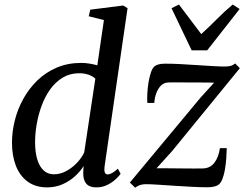

<svg xmlns="http://www.w3.org/2000/svg" viewBox="-20 -842 1110 873"><path d="M455.5 -85.5Q453 -67.5 456.5 -58.2Q460 -49 469 -49Q478.5 -49 489.8 -55.2Q501 -61.5 516 -75L528.5 -51.5Q522.5 -43 507.2 -28.2Q492 -13.5 469.2 -1.8Q446.5 10 417.5 10Q386.5 10 372 -7.2Q357.5 -24.5 358.5 -57.5L360 -87Q345.5 -63 320.8 -40.5Q296 -18 264 -4Q232 10 194.5 10Q141.5 10 105.8 -16.2Q70 -42.5 52.2 -88.2Q34.5 -134 34.5 -193Q34.5 -242.5 47.2 -294Q60 -345.5 85.8 -392.2Q111.5 -439 149.5 -476Q187.5 -513 237.8 -534.5Q288 -556 350 -556Q368 -556 387.2 -552.8Q406.5 -549.5 422.5 -545L452.5 -751L383.5 -768L390.5 -798L540 -817L560 -805ZM413.5 -484.5Q401 -496 381.8 -502.5Q362.5 -509 340.5 -509Q298.5 -509 265.8 -489.5Q233 -470 209 -436.8Q185 -403.5 169.8 -362.5Q154.5 -321.5 147 -278.2Q139.5 -235 139.5 -195.5Q139.5 -149 149.8 -116.2Q160 -83.5 179 -66.5Q198 -49.5 225 -49.5Q254 -49.5 281.2 -64.2Q308.5 -79 330.2 -102Q352 -125 363 -149.5ZM953.5 -466Q941 -466.5 918.5 -466.8Q896 -467 869 -467Q842 -467 816.2 -467.2Q790.5 -467.5 771 -467.5Q751.5 -467.5 744.5 -467Q724.5 -466 711.2 -452.2Q698 -438.5 690.5 -417.8Q683 -397 681.5 -374H650Q648.5 -390.5 649.8 -415.8Q651 -441 655.2 -467.2Q659.5 -493.5 666.8 -514.2Q674 -535 685.5 -542.5Q691.5 -546.5 702.2 -549.5Q713 -552.5 731.5 -552.5Q759 -552.5 796 -550.8Q833 -549 872.2 -546.2Q911.5 -543.5 946.2 -541.5Q981 -539.5 1002.5 -539.5Q1016.5 -539.5 1027.8 -542.2Q1039 -545 1049.5 -553.5L1070.5 -532L762.5 -155L692 -77Q712 -77 741.8 -76.8Q771.5 -76.5 802.8 -76.2Q834 -76 860.2 -75.8Q886.5 -75.5 899.5 -76Q934.5 -76 954.2 -101.2Q974 -126.5 980 -168.5H1011Q1010.5 -147.5 1008.8 -122Q1007 -96.5 1002.8 -71.5Q998.5 -46.5 991 -27.5Q983.5 -8.5 972 -1Q965.5 3.5 953 6.5Q940.5 9.5 921 9.5Q893 9.5 854.2 7.5Q815.5 5.5 774.8 2.8Q734 0 699 -2.2Q664 -4.5 643 -4.5Q629 -4.5 617 -0.8Q605 3 594.5 11.5L570.5 -12L892.5 -399ZM851.5 -613 760 -804.5 793.5 -821.5Q818 -789.5 843.2 -755.8Q868.5 -722 895 -687Q932 -720.5 965 -754Q998 -787.5 1038 -821.5L1069.5 -801L922 -613Z"/></svg>

Font: Merriweather 48pt
Style: Italic
Weight: 400
Italic angle: -7.8°
Version: Version 2.101